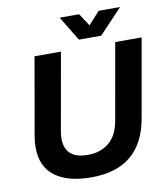

<svg xmlns="http://www.w3.org/2000/svg" viewBox="-94 -947 910 1038"><g transform="rotate(-10 361.0 -428.0)"><path d="M324 12Q195 12 124.5 -41Q54 -94 54 -200Q54 -230 60 -263L134 -686H279L204 -262Q203 -258 201.5 -245Q200 -232 200 -223Q200 -168 231 -139.5Q262 -111 326 -111Q396 -111 442 -149Q488 -187 502 -262L577 -686H722L646 -255Q623 -122 542.5 -55Q462 12 324 12ZM386 -733 304 -868H411L456 -799L518 -868H636L508 -733Z"/></g></svg>

Font: Archivo VF Beta
Style: Italic
Weight: 400
Italic angle: -10°
Designer: Hector Gatti
Foundry: Omnibus-Type
Version: Version 1.002